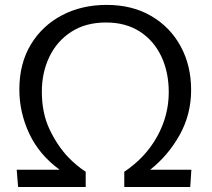

<svg xmlns="http://www.w3.org/2000/svg" viewBox="-20 -744 842 764"><path d="M52 0 46.5 -68.5H217.5Q136 -128 96.5 -212.2Q57 -296.5 57 -388Q57 -491 102.5 -566.5Q148 -642 226.5 -683.2Q305 -724.5 404.5 -724.5Q506.5 -724.5 582 -680.2Q657.5 -636 699 -559.5Q740.5 -483 740.5 -386Q740.5 -289 695 -207.2Q649.5 -125.5 577.5 -68.5H741.5L737 0H474.5V-60.5Q559 -117 605.2 -200.5Q651.5 -284 651.5 -377Q651.5 -457 621.8 -519.8Q592 -582.5 536.2 -618.5Q480.5 -654.5 402 -654.5Q321 -654.5 263.8 -617.5Q206.5 -580.5 176.5 -518Q146.5 -455.5 146.5 -379.5Q146.5 -294 177 -229.8Q207.5 -165.5 250 -120Q283.5 -85 321 -60.5V0Z"/></svg>

Font: Mooli
Style: Regular
Weight: 400
Designer: Vernon Adams
Foundry: Vernon Adams
Version: Version 1.000; ttfautohint (v1.8.4.7-5d5b);gftools[0.9.33]